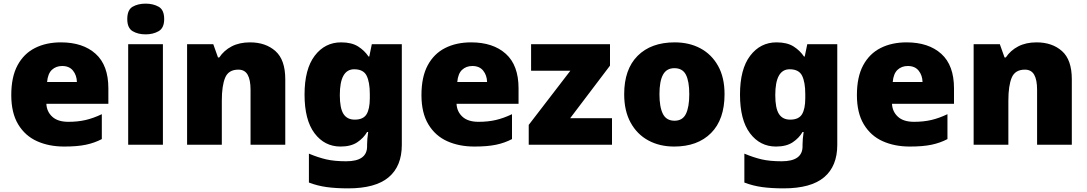

<svg xmlns="http://www.w3.org/2000/svg" viewBox="-20 -796 5979 1056"><path d="M315 -563Q436 -563 506 -500Q576 -437 576 -310V-225H235Q237 -182 267.5 -154Q298 -126 356 -126Q408 -126 451 -136Q494 -146 540 -168V-31Q500 -10 452.5 0Q405 10 333 10Q249 10 183.5 -19.5Q118 -49 80 -112Q42 -175 42 -273Q42 -373 76.5 -437Q111 -501 172.5 -532Q234 -563 315 -563ZM322 -433Q288 -433 265.5 -412Q243 -391 239 -345H403Q402 -382 381.5 -407.5Q361 -433 322 -433Z M781 -776Q822 -776 852.5 -759Q883 -742 883 -691Q883 -642 852.5 -624.5Q822 -607 781 -607Q739 -607 709.5 -624.5Q680 -642 680 -691Q680 -742 709.5 -759Q739 -776 781 -776ZM876 -553V0H685V-553Z M1355 -563Q1441 -563 1495 -515Q1549 -467 1549 -360V0H1358V-302Q1358 -357 1342 -385Q1326 -413 1291 -413Q1237 -413 1218.5 -369Q1200 -325 1200 -242V0H1009V-553H1153L1179 -480H1186Q1212 -519 1254.5 -541Q1297 -563 1355 -563Z M1856 -563Q1914 -563 1949.5 -540.5Q1985 -518 2007 -485H2011L2025 -553H2190V1Q2190 118 2117.5 179Q2045 240 1895 240Q1828 240 1777 233Q1726 226 1679 208V49Q1729 70 1774 80.5Q1819 91 1884 91Q1999 91 1999 9V-1Q1999 -30 2005 -70H1999Q1980 -37 1945 -13.5Q1910 10 1853 10Q1765 10 1710 -63Q1655 -136 1655 -276Q1655 -416 1711 -489.5Q1767 -563 1856 -563ZM1928 -415Q1849 -415 1849 -273Q1849 -201 1869 -169.5Q1889 -138 1931 -138Q1978 -138 1996 -167.5Q2014 -197 2014 -256V-279Q2014 -344 1996.5 -379.5Q1979 -415 1928 -415Z M2571 -563Q2692 -563 2762 -500Q2832 -437 2832 -310V-225H2491Q2493 -182 2523.5 -154Q2554 -126 2612 -126Q2664 -126 2707 -136Q2750 -146 2796 -168V-31Q2756 -10 2708.5 0Q2661 10 2589 10Q2505 10 2439.5 -19.5Q2374 -49 2336 -112Q2298 -175 2298 -273Q2298 -373 2332.5 -437Q2367 -501 2428.5 -532Q2490 -563 2571 -563ZM2578 -433Q2544 -433 2521.5 -412Q2499 -391 2495 -345H2659Q2658 -382 2637.5 -407.5Q2617 -433 2578 -433Z M3346 0H2888V-109L3117 -407H2901V-553H3335V-435L3116 -146H3346Z M3965 -278Q3965 -139 3891 -64.5Q3817 10 3688 10Q3608 10 3546 -23.5Q3484 -57 3448.5 -121.5Q3413 -186 3413 -278Q3413 -415 3487 -489Q3561 -563 3691 -563Q3771 -563 3832.5 -530Q3894 -497 3929.5 -433.5Q3965 -370 3965 -278ZM3607 -278Q3607 -207 3626 -169.5Q3645 -132 3690 -132Q3734 -132 3752.5 -169.5Q3771 -207 3771 -278Q3771 -349 3752.5 -385Q3734 -421 3689 -421Q3646 -421 3626.5 -385Q3607 -349 3607 -278Z M4251 -563Q4309 -563 4344.5 -540.5Q4380 -518 4402 -485H4406L4420 -553H4585V1Q4585 118 4512.5 179Q4440 240 4290 240Q4223 240 4172 233Q4121 226 4074 208V49Q4124 70 4169 80.5Q4214 91 4279 91Q4394 91 4394 9V-1Q4394 -30 4400 -70H4394Q4375 -37 4340 -13.5Q4305 10 4248 10Q4160 10 4105 -63Q4050 -136 4050 -276Q4050 -416 4106 -489.5Q4162 -563 4251 -563ZM4323 -415Q4244 -415 4244 -273Q4244 -201 4264 -169.5Q4284 -138 4326 -138Q4373 -138 4391 -167.5Q4409 -197 4409 -256V-279Q4409 -344 4391.5 -379.5Q4374 -415 4323 -415Z M4966 -563Q5087 -563 5157 -500Q5227 -437 5227 -310V-225H4886Q4888 -182 4918.5 -154Q4949 -126 5007 -126Q5059 -126 5102 -136Q5145 -146 5191 -168V-31Q5151 -10 5103.5 0Q5056 10 4984 10Q4900 10 4834.5 -19.5Q4769 -49 4731 -112Q4693 -175 4693 -273Q4693 -373 4727.5 -437Q4762 -501 4823.5 -532Q4885 -563 4966 -563ZM4973 -433Q4939 -433 4916.5 -412Q4894 -391 4890 -345H5054Q5053 -382 5032.5 -407.5Q5012 -433 4973 -433Z M5681 -563Q5767 -563 5821 -515Q5875 -467 5875 -360V0H5684V-302Q5684 -357 5668 -385Q5652 -413 5617 -413Q5563 -413 5544.5 -369Q5526 -325 5526 -242V0H5335V-553H5479L5505 -480H5512Q5538 -519 5580.5 -541Q5623 -563 5681 -563Z"/></svg>

Font: Noto Sans Arabic Blk
Style: Regular
Weight: 900
Designer: Monotype Design Team, Nadine Chahine, Nizar Qandah and Khaled Hosny
Foundry: Monotype Imaging Inc.
Version: Version 2.012; ttfautohint (v1.8.4.7-5d5b)